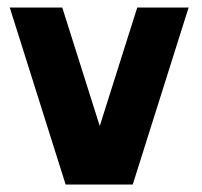

<svg xmlns="http://www.w3.org/2000/svg" viewBox="-20 -492 540 512"><path d="M6 -472H146L246 -156L346 -472H483L334 0H155Z"/></svg>

Font: Coval
Style: Black
Weight: 1000
Foundry: Context Ltd
Version: Version 001.000